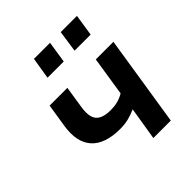

<svg xmlns="http://www.w3.org/2000/svg" viewBox="-195 -848 979 979"><g transform="rotate(-45 294.5 -358.0)"><path d="M350 0 379 -178Q350 -165 322.5 -158.5Q295 -152 264 -152Q155 -152 106 -206Q57 -260 73 -364L93 -491H221L203 -375Q196 -334 202.5 -307Q209 -280 232.5 -267Q256 -254 297 -254Q324 -254 347.5 -260Q371 -266 393 -279L426 -491H553L476 0ZM381 -599 398 -716H515L497 -599ZM186 -599 205 -716H321L303 -599Z"/></g></svg>

Font: Nunito Sans 11pt
Style: Bold Italic
Weight: 700
Italic angle: -9°
Version: Version 3.101;gftools[0.9.27]